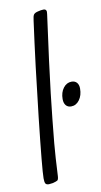

<svg xmlns="http://www.w3.org/2000/svg" viewBox="-84 -751 419 797"><g transform="rotate(-10 126.0 -352.0)"><path d="M38 -21Q38 -5 41.5 1Q45 7 56 7Q59 7 73 5Q88 1 92.5 -2Q97 -5 98 -19Q102 -102 107 -157Q116 -253 128.5 -362.5Q141 -472 171 -690Q173 -701 170 -706Q167 -711 159 -711Q149 -711 134 -707Q122 -704 117.5 -698Q113 -692 111 -673Q86 -491 62 -274.5Q38 -58 38 -21ZM252 -362Q252 -333 238 -314Q224 -295 203 -295Q189 -295 181 -304.5Q173 -314 173 -331Q173 -359 187 -377.5Q201 -396 222 -396Q236 -396 244 -387Q252 -378 252 -362Z"/></g></svg>

Font: Farsan
Style: Regular
Weight: 400
Version: Version 1.001g;PS 1.001;hotconv 1.0.86;makeotf.lib2.5.63406 